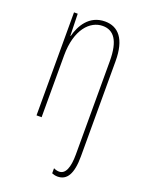

<svg xmlns="http://www.w3.org/2000/svg" viewBox="-147 -609 701 923"><g transform="rotate(20 204.0 -147.5)"><path d="M266 242C314 242 339 202 339 112V-375C339 -488 295 -537 227 -537C146 -537 109 -470 95 -415H93L90 -527H71V0H97V-316C97 -449 159 -513 224 -513C279 -513 313 -472 313 -365V112C313 178 298 217 265 217C257 217 247 215 237 210V236C245 239 254 242 266 242Z"/></g></svg>

Font: Noto Sans Myanmar ExtraCondensed Thin
Style: Regular
Weight: 100
Width: 2
Designer: Monotype Design Team
Foundry: Monotype Imaging Inc.
Version: Version 2.107